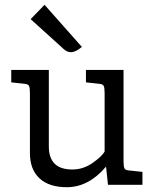

<svg xmlns="http://www.w3.org/2000/svg" viewBox="-20 -772 646 802"><path d="M417 -139V-384Q417 -406 413 -413.5Q409 -421 394 -422L339 -428V-480H496V-98Q496 -76 500 -68.5Q504 -61 519 -60L575 -54V0H431L423 -76Q350 10 259 10Q185 10 145 -27Q105 -64 105 -133V-384Q105 -406 101 -413.5Q97 -421 82 -422L27 -428V-480H184V-160Q184 -64 282 -64Q328 -64 367 -91.5Q406 -119 417 -139ZM108 -692 166 -752 322 -576Q296 -554 276 -554Q260 -554 245 -568Z"/></svg>

Font: Enriqueta
Style: Regular
Weight: 400
Designer: Viviana Monsalve, Gustavo Ibarra
Foundry: Viviana Monsalve, Gustavo Ibarra
Version: Version 1.002